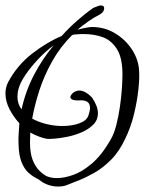

<svg xmlns="http://www.w3.org/2000/svg" viewBox="-26 -664 531 704"><path d="M484 -405Q486 -379 481.5 -336.5Q477 -294 465.5 -246Q454 -198 433 -155Q411 -108 381 -78Q351 -48 320 -30.5Q289 -13 263.5 -3Q238 7 223 13Q208 20 187 20Q168 20 151 14Q134 8 124 0Q117 -6 104 -12.5Q91 -19 77 -32Q63 -45 53 -69.5Q43 -94 42 -136Q41 -156 42.5 -175Q44 -194 45 -212Q23 -236 8.5 -264.5Q-6 -293 -6 -321Q-6 -344 4 -363Q37 -425 92 -467.5Q147 -510 200 -532Q227 -562 256.5 -588Q286 -614 316 -635Q336 -644 344 -644Q356 -644 356 -634Q356 -620 340 -611Q317 -599 297 -585Q277 -571 258 -555Q277 -560 290.5 -562.5Q304 -565 311 -565Q358 -565 396.5 -541.5Q435 -518 458.5 -481.5Q482 -445 484 -405ZM423 -391Q423 -454 401.5 -486Q380 -518 348.5 -528.5Q317 -539 285 -539Q277 -539 269.5 -539Q262 -539 255 -538Q251 -538 247 -537.5Q243 -537 238 -535Q195 -492 165.5 -439.5Q136 -387 118.5 -333Q101 -279 92 -229Q116 -216 145 -209Q174 -202 202 -202Q237 -202 264 -211.5Q291 -221 298 -240Q304 -257 304 -268Q304 -285 293.5 -291Q283 -297 268 -296Q248 -295 240 -298.5Q232 -302 232 -308Q232 -311 234 -314Q236 -317 238 -320Q250 -332 265 -332Q286 -332 311 -307Q333 -275 333 -249Q333 -224 316 -207Q299 -190 273.5 -179Q248 -168 221 -162.5Q194 -157 173 -155.5Q152 -154 145 -155Q116 -161 85 -178Q85 -169 84.5 -160Q84 -151 84 -141Q84 -102 94 -77Q104 -52 118.5 -38Q133 -24 145 -18Q152 -15 161.5 -13Q171 -11 183 -11Q209 -11 242 -22.5Q275 -34 310.5 -64Q346 -94 378 -149Q392 -172 400.5 -205.5Q409 -239 414 -274.5Q419 -310 421 -341Q423 -372 423 -391ZM171 -498Q140 -475 112.5 -445.5Q85 -416 66 -387.5Q47 -359 42 -338Q38 -325 38 -309Q38 -283 53 -263Q68 -331 99 -390Q130 -449 171 -498Z"/></svg>

Font: Ingrid Darling
Style: Regular
Weight: 400
Designer: Robert E. Leuschke
Foundry: Robert E. Leuschke
Version: Version 1.010; ttfautohint (v1.8.3)